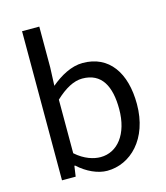

<svg xmlns="http://www.w3.org/2000/svg" viewBox="-119 -887 855 990"><g transform="rotate(-15 309.0 -391.5)"><path d="M331 13C455 13 567 -94 567 -280C567 -448 491 -557 351 -557C290 -557 230 -523 180 -481L184 -578V-796H92V0H165L173 -56H177C224 -13 281 13 331 13ZM316 -64C280 -64 231 -78 184 -120V-406C235 -454 283 -480 328 -480C432 -480 472 -400 472 -279C472 -145 406 -64 316 -64Z"/></g></svg>

Font: Noto Sans CJK JP
Style: Regular
Weight: 400
Designer: Ryoko NISHIZUKA 西塚涼子 (kana, bopomofo & ideographs); Paul D. Hunt (Latin, Greek & Cyrillic); Sandoll Communications 산돌커뮤니
Foundry: Adobe
Version: Version 2.004;hotconv 1.0.118;makeotfexe 2.5.65603